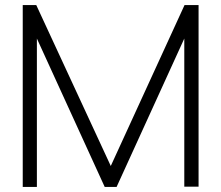

<svg xmlns="http://www.w3.org/2000/svg" viewBox="-20 -740 876 760"><path d="M70 0V-720H123.5L418.5 -83L710.5 -720H766V-1H709.5V-587.5L441.5 0H394.5L126 -587.5V0Z"/></svg>

Font: Manrope ExtraLight Light
Style: Regular
Weight: 300
Version: Version 4.504